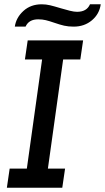

<svg xmlns="http://www.w3.org/2000/svg" viewBox="-20 -874 489 894"><path d="M354 -597H274L203 -89H283L270 0H12L25 -89H105L176 -597H96L109 -686H367ZM323 -750Q298 -750 278.5 -754.5Q259 -759 233 -768Q210 -776 193.5 -780Q177 -784 158 -784Q114 -784 99 -750H49Q55 -792 89 -823Q123 -854 174 -854Q194 -854 213 -849.5Q232 -845 265 -835Q285 -829 305 -824Q325 -819 339 -819Q384 -819 399 -854H449Q443 -809 408 -779.5Q373 -750 323 -750Z"/></svg>

Font: Chivo
Style: Italic
Weight: 400
Italic angle: -8.05°
Designer: Hector Gatti
Foundry: Omnibus-Type
Version: Version 1.007